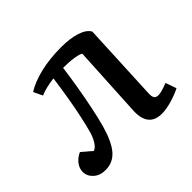

<svg xmlns="http://www.w3.org/2000/svg" viewBox="-130 -703 887 887"><g transform="rotate(-45 313.5 -259.5)"><path d="M121 -478Q162 -504 223.5 -518.5Q285 -533 360 -533Q417 -533 457.5 -520Q498 -507 512 -482L494 -97Q493 -77 498.5 -67.5Q504 -58 521 -58Q540 -58 583 -75L602 -22Q575 -8 537.5 3Q500 14 472 14Q382 14 388 -92L407 -442Q400 -449 368.5 -454Q337 -459 298 -459Q291 -406 281 -346.5Q271 -287 259.5 -232Q248 -177 237 -137Q215 -59 183.5 -22.5Q152 14 103 14Q67 14 44.5 -6.5Q22 -27 22 -55Q22 -78 37.5 -98Q53 -118 78 -129L127 -87Q143 -92 157 -115.5Q171 -139 178 -168Q185 -193 195.5 -241Q206 -289 215.5 -346.5Q225 -404 232 -456Q212 -454 185.5 -448Q159 -442 142 -434Z"/></g></svg>

Font: Literata 7pt Medium
Style: Italic
Weight: 500
Italic angle: -2°
Designer: Latin by Veronika Burian and Jose Scaglione. Greek by Irene Vlachou. Cyrillic by Vera Evstafieva
Foundry: TypeTogether
Version: Version 3.002